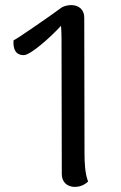

<svg xmlns="http://www.w3.org/2000/svg" viewBox="-20 -720 473 752"><path d="M311 -120 310 -651C310 -682 289 -700 259 -700C244 -700 231 -696 222 -691C186 -664 42 -564 33 -562C33 -554 27 -504 73 -504C99 -504 177 -573 219 -619C220 -604 221 -588 221 -568L222 -38C222 -7 243 12 273 12C299 12 317 -1 325 -9C313 -41 311 -81 311 -120Z"/></svg>

Font: Arima Koshi Medium
Style: Regular
Weight: 500
Designer: Joana Correia and Natanael Gama
Foundry: NDISCOVER
Version: Version 1.019;PS 001.019;hotconv 1.0.88;makeotf.lib2.5.64775